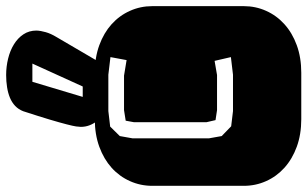

<svg xmlns="http://www.w3.org/2000/svg" viewBox="-209 -789 996 622"><g transform="rotate(-90 289.0 -478.0)"><path d="M357.9 -625H240.2L189.9 -619.1L159.2 -587.9L151.9 -546.9V-298.8L159.2 -257.8L190.9 -227.1L240.2 -221.2H357.9L415 -228L402.8 -280.8L356.9 -272.9H243.2L210.9 -277.8L204.1 -307.1V-542L209 -568.8L243.2 -574.2H355L405.3 -565.9L415 -618.2ZM364.3 -668.9Q413.6 -668.9 453.6 -654.3Q493.7 -639.6 521.7 -614.3Q549.8 -588.9 564.9 -554.9Q580.1 -521 580.1 -482.9V-186Q580.1 -147.9 564.9 -114Q549.8 -80.1 521.7 -54.7Q493.7 -29.3 453.6 -14.6Q413.6 0 364.3 0H213.9Q164.6 0 124.5 -14.6Q84.5 -29.3 56.4 -54.7Q28.3 -80.1 13.2 -114Q-2 -147.9 -2 -186V-482.9Q-2 -521 13.2 -554.9Q28.3 -588.9 56.4 -614.3Q84.5 -639.6 124.5 -654.3Q164.6 -668.9 213.9 -668.9ZM248 -631.3Q236.8 -636.2 226.1 -644.3Q215.3 -652.3 207 -663.1Q198.7 -673.8 193.8 -686.8Q189 -699.7 189 -714.4Q189 -719.2 190.4 -729.5Q191.9 -739.7 197.3 -760.5Q202.6 -781.2 212.6 -814.9Q222.7 -848.6 239.7 -900.9Q245.6 -916 256.8 -926.8Q268.1 -937.5 283.4 -943.8Q298.8 -950.2 317.6 -953.1Q336.4 -956.1 356.9 -956.1Q384.3 -956.1 410.2 -949.7Q436 -943.4 456.3 -930.9Q476.6 -918.5 488.8 -900.1Q501 -881.8 501 -857.9Q500.5 -844.2 495.8 -827.9Q491.2 -811.5 480 -793L402.8 -661.1Q397 -651.4 392.1 -644Q387.2 -636.7 381.8 -631.3ZM394 -871.1H335L286.1 -708H319.8Z"/></g></svg>

Font: Monofett
Style: Regular
Weight: 400
Designer: vernon adams
Foundry: vernon adams
Version: Version 1.000